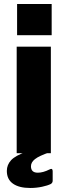

<svg xmlns="http://www.w3.org/2000/svg" viewBox="-20 -762 337 955"><path d="M233 0H63V-530H233ZM237 -587H65V-742H237ZM111 -7 228 -5Q175 13 154.5 29Q134 45 134 65Q134 97 168 97Q194 97 226 81Q232 78 235 78Q242 78 242 91V137Q242 147 233 153Q217 161 189 167Q161 173 130 173Q75 173 44.5 151.5Q14 130 14 88Q14 58 35 35Q56 12 111 -7Z"/></svg>

Font: Morrison
Style: Bold
Weight: 700
Designer: Pablo Impallari, Rodrigo Fuenzalida (Modified by Dan O. Williams)
Version: Version 0.03;June 6, 2019;FontCreator 11.5.0.2425 64-bit; tt